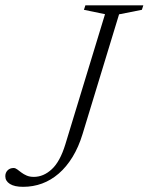

<svg xmlns="http://www.w3.org/2000/svg" viewBox="-64 -696 560 724"><path d="M247.5 -191Q232.5 -141.5 209.5 -104Q186.5 -66.5 157.5 -41.5Q128.5 -16.5 94.8 -4Q61 8.5 23 8.5Q-9.5 8.5 -26.8 -2.5Q-44 -13.5 -44 -31.5Q-44 -45 -35.2 -53.8Q-26.5 -62.5 -12.5 -62.5Q-6 -62.5 1 -57.2Q8 -52 16.5 -45.5Q25 -39 36.5 -34Q48 -29 63.5 -29Q100 -29 131.2 -57.8Q162.5 -86.5 182.5 -152L332 -642.5L252.5 -659L258 -676H476.5L471 -659L385 -642Z"/></svg>

Font: Newsreader 16pt 16pt Light
Style: Italic
Weight: 300
Italic angle: -17°
Version: Version 1.003